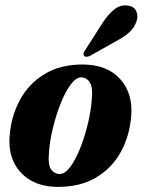

<svg xmlns="http://www.w3.org/2000/svg" viewBox="-20 -702 543 731"><path d="M295 -456.5Q388 -456 437.5 -401Q487 -346 479.5 -259Q473.5 -185.5 440.5 -124.5Q407.5 -63.5 347.5 -27Q287.5 9.5 200.5 9.5Q140.5 9.5 97.5 -15Q54.5 -39.5 33 -83.5Q11.5 -127.5 17 -187Q23 -261.5 56.5 -322.8Q90 -384 150 -420.2Q210 -456.5 295 -456.5ZM207.5 -39.5Q228 -39.5 248.8 -68.2Q269.5 -97 286.8 -141.5Q304 -186 315.5 -235Q327 -284 329.5 -324.5Q334 -370 321.8 -388.5Q309.5 -407 290 -407.5Q269.5 -408 248.5 -379.2Q227.5 -350.5 210 -305.8Q192.5 -261 180.8 -211.8Q169 -162.5 166.5 -121.5Q162 -75 174.5 -57.2Q187 -39.5 207.5 -39.5ZM369 -612.5Q391 -646.5 414.2 -665.5Q437.5 -684.5 464.5 -681Q490.5 -678.5 498.8 -659.5Q507 -640.5 499.5 -620Q491 -595.5 471.5 -578.2Q452 -561 422.5 -545.5L322 -489Q315.5 -486 309 -486Q302.5 -486 299.5 -490.5Q296.5 -495.5 299 -501.5Q301.5 -507.5 306.5 -514.5Z"/></svg>

Font: Fraunces 144pt S050
Style: Bold Italic
Weight: 700
Italic angle: -16°
Version: Version 1.000; ttfautohint (v1.8.3)